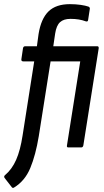

<svg xmlns="http://www.w3.org/2000/svg" viewBox="-48 -711 503 926"><path d="M196 -415 139 -54Q124 37 98 99.5Q72 162 19 194Q13 197 9 192L-26 147Q-31 139 -23 133Q10 105 30 59.5Q50 14 61 -58L117 -415H64Q54 -415 55 -425L63 -479Q65 -488 74 -488H130L138 -547Q150 -621 186 -656Q222 -691 289 -691Q317 -691 341 -687.5Q365 -684 379 -679Q387 -675 385 -667L377 -615Q376 -605 366 -608Q350 -614 332 -617Q314 -620 292 -620Q259 -620 241.5 -604Q224 -588 218 -549L209 -488H421Q429 -488 428 -478L354 -10Q352 0 344 0H281Q273 0 275 -10L339 -415Z"/></svg>

Font: Sofia Sans Condensed Medium
Style: Italic
Weight: 500
Italic angle: -9°
Designer: Botio Nikoltchev, Ani Petrova
Foundry: lettersoup
Version: Version 4.101; ttfautohint (v1.8.4.7-5d5b)